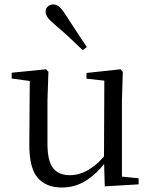

<svg xmlns="http://www.w3.org/2000/svg" viewBox="-20 -838 693 873"><path d="M260.9 14.6Q189.8 14.6 151.1 -29.8Q112.3 -74.2 113.3 -185.8L115.5 -483.7L137.7 -466.6L33.1 -481V-507.3L189.5 -523L200.2 -511.5L195.8 -380.4V-185.1Q195.8 -105.3 221.6 -73.3Q247.4 -41.4 296.3 -41.4Q342.8 -41.4 386.1 -68.1Q429.4 -94.9 464.9 -141.8L488.1 -103H461.7Q423.1 -51 373.2 -18.2Q323.3 14.6 260.9 14.6ZM456.4 9.3 452.8 -114.1V-115.5L454.4 -471.2L373.2 -480.3V-506.2L528.2 -523L538.4 -511.5L534.4 -380.4V-35L610.3 -27.4V0.2ZM374.8 -624 356 -610.1Q325.9 -639.2 295.1 -667.9Q264.3 -696.6 231.7 -723.8Q208.8 -742.9 198.1 -757Q187.4 -771.1 187.4 -783.8Q187.4 -800.3 198.2 -809.1Q208.9 -817.9 221.8 -817.9Q236 -817.9 248.5 -807.8Q261 -797.8 276.8 -773Q302.1 -734 326.5 -696.9Q350.9 -659.9 374.8 -624Z"/></svg>

Font: Noto Serif SC
Style: Regular
Weight: 200
Designer: Ryoko NISHIZUKA 西塚涼子 (kana & ideographs); Frank Grießhammer (Latin, Greek & Cyrillic); Wenlong ZHANG 张文龙 (bopomofo); San
Foundry: Adobe
Version: Version 2.001;hotconv 1.1.0;makeotfexe 2.6.0